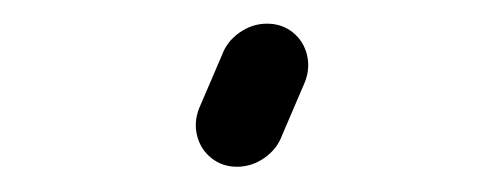

<svg xmlns="http://www.w3.org/2000/svg" viewBox="-20 6 410 159"><path d="M144.8 95.9 163.7 51.9Q167.8 40.4 178.3 33Q188.9 25.6 201.1 25.6Q213.3 25.6 222.2 32.6Q231.1 39.6 234.1 50.9Q237 62.2 232.6 73.7L213.7 117.8Q209.6 129.3 199.1 136.7Q188.5 144.1 176.3 144.1Q164.1 144.1 155.2 137Q146.3 130 143.3 118.7Q140.4 107.4 144.8 95.9Z"/></svg>

Font: 26F Galaxy Sans Oblique
Style: Regular
Weight: 400
Italic angle: -5°
Designer: C₂₉H₂₅N₃O₅
Version: Version 1.200;FEAKit 1.0